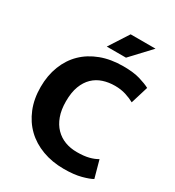

<svg xmlns="http://www.w3.org/2000/svg" viewBox="-195 -930 964 1056"><g transform="rotate(30 287.0 -401.5)"><path d="M389 -105Q434 -105 465 -113Q496 -121 517 -134L547 -25Q527 -13 482.5 -1Q438 11 373 11Q299 11 237 -12Q175 -35 131 -77.5Q87 -120 62.5 -180.5Q38 -241 38 -316Q38 -389 61.5 -449.5Q85 -510 128.5 -552.5Q172 -595 234.5 -618.5Q297 -642 375 -642Q441 -642 482.5 -629.5Q524 -617 548 -604L514 -493Q491 -506 459.5 -516Q428 -526 390 -526Q350 -526 315 -514.5Q280 -503 254 -478Q228 -453 213 -413.5Q198 -374 198 -317Q198 -264 212.5 -224Q227 -184 253 -157.5Q279 -131 313.5 -118Q348 -105 389 -105ZM364 -690H242L322 -814H480Z"/></g></svg>

Font: Mukta Vaani ExtraBold
Style: Regular
Weight: 800
Designer: Noopur Datye, Girish Dalvi, Yashodeep Gholap, Pallavi Karambelkar
Foundry: Ek Type
Version: Version 2.538;PS 1.000;hotconv 16.6.51;makeotf.lib2.5.65220;